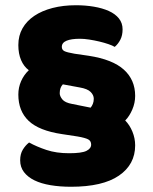

<svg xmlns="http://www.w3.org/2000/svg" viewBox="-20 -666 586 733"><path d="M496 -111Q496 -38 434 4.5Q372 47 251 47Q209 47 173 41Q137 35 111.5 22.5Q86 10 71.5 -9Q57 -28 57 -54Q57 -78 67 -94.5Q77 -111 91 -122Q120 -106 157.5 -93.5Q195 -81 244 -81Q292 -81 310 -90Q328 -99 328 -114Q328 -128 316.5 -134Q305 -140 276 -145L217 -154Q129 -167 89.5 -204.5Q50 -242 50 -305Q50 -332 60.5 -356Q71 -380 90 -398Q71 -412 60.5 -436.5Q50 -461 50 -494Q50 -530 66 -558Q82 -586 111 -605.5Q140 -625 180.5 -635.5Q221 -646 270 -646Q306 -646 338.5 -640.5Q371 -635 395.5 -624Q420 -613 434 -595.5Q448 -578 448 -554Q448 -531 439.5 -514.5Q431 -498 418 -487Q410 -492 394 -497.5Q378 -503 359 -507.5Q340 -512 320.5 -515Q301 -518 285 -518Q252 -518 234 -510.5Q216 -503 216 -487Q216 -476 225.5 -471Q235 -466 264 -461L319 -453Q410 -439 453 -400Q496 -361 496 -300Q496 -273 485 -247.5Q474 -222 458 -206Q475 -189 485.5 -163.5Q496 -138 496 -111ZM208 -310Q208 -299 218 -286.5Q228 -274 256 -269L326 -255Q331 -261 334.5 -269.5Q338 -278 338 -289Q338 -303 326 -315Q314 -327 285 -332L220 -344Q208 -332 208 -310Z"/></svg>

Font: Baloo Bhai
Style: Regular
Weight: 400
Designer: Supriya Tembe, Noopur Datye and Ek Type
Foundry: Ek Type
Version: Version 1.100;PS 1.000;hotconv 1.0.88;makeotf.lib2.5.647800;